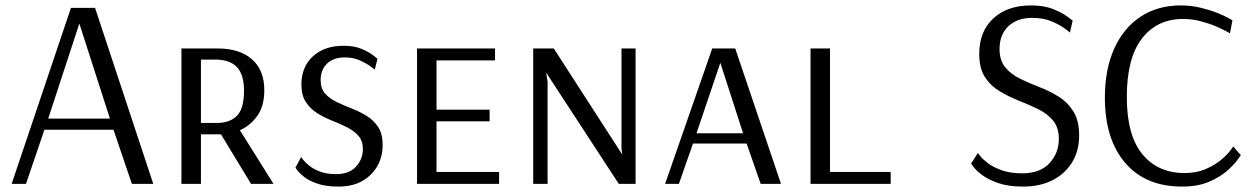

<svg xmlns="http://www.w3.org/2000/svg" viewBox="-20 -679 4622 709"><path d="M23 0 242 -650H331L546 0H467L399 -200H144L76 0ZM158 -241H386L273 -592Z M650 0V-500H784Q865 -500 910.5 -460Q956 -420 956 -346Q956 -287 930 -251Q904 -215 866 -198L990 0H907L796 -183H722V0ZM722 -225H781Q828 -225 854.5 -251Q881 -277 881 -344Q881 -404 854.5 -431.5Q828 -459 775 -459H722Z M1231 10Q1184 10 1153 -0.5Q1122 -11 1104 -25Q1086 -39 1078.5 -49.5Q1071 -60 1071 -60L1092 -99Q1092 -99 1099 -89.5Q1106 -80 1121.5 -67.5Q1137 -55 1161.5 -45.5Q1186 -36 1221 -36Q1270 -36 1295 -64Q1320 -92 1320 -129Q1320 -159 1303.5 -177.5Q1287 -196 1261.5 -209Q1236 -222 1206.5 -233.5Q1177 -245 1151.5 -261Q1126 -277 1109.5 -302Q1093 -327 1093 -367Q1093 -432 1135.5 -471Q1178 -510 1249 -510Q1289 -510 1316.5 -498Q1344 -486 1359 -474Q1374 -462 1374 -462L1364 -422Q1364 -422 1349.5 -433Q1335 -444 1310 -455.5Q1285 -467 1253 -467Q1211 -467 1187.5 -444Q1164 -421 1164 -383Q1164 -352 1180.5 -333.5Q1197 -315 1223 -302.5Q1249 -290 1278.5 -278.5Q1308 -267 1334 -251Q1360 -235 1376.5 -210Q1393 -185 1393 -144Q1393 -77 1348.5 -33.5Q1304 10 1231 10Z M1520 0V-500H1808V-456H1592V-274H1788V-231H1592V-44H1823V0Z M1949 0V-500H2025L2278 -108L2275 -129V-500H2327V0H2265L1998 -409H1997L2002 -379V0Z M2436 0 2610 -500H2695L2864 0H2789L2737 -149H2539L2487 0ZM2552 -187H2724L2640 -447Z M2973 0V-500H3045V-44H3269V0Z M3758 10Q3703 10 3666 -3Q3629 -16 3607 -32.5Q3585 -49 3575.5 -62Q3566 -75 3566 -75L3591 -114Q3591 -114 3600 -102.5Q3609 -91 3628 -76.5Q3647 -62 3678.5 -50.5Q3710 -39 3755 -39Q3821 -39 3855.5 -76.5Q3890 -114 3890 -166Q3890 -208 3869 -233.5Q3848 -259 3814.5 -275.5Q3781 -292 3743 -307Q3705 -322 3671.5 -342Q3638 -362 3617 -394.5Q3596 -427 3596 -480Q3596 -563 3648 -611Q3700 -659 3787 -659Q3836 -659 3870 -645Q3904 -631 3922.5 -617Q3941 -603 3941 -603L3931 -559Q3931 -559 3913.5 -572.5Q3896 -586 3865 -599.5Q3834 -613 3791 -613Q3736 -613 3703.5 -582Q3671 -551 3671 -498Q3671 -456 3692 -430.5Q3713 -405 3746.5 -388.5Q3780 -372 3818 -357.5Q3856 -343 3889.5 -322Q3923 -301 3944 -267Q3965 -233 3965 -178Q3965 -123 3939.5 -80.5Q3914 -38 3867.5 -14Q3821 10 3758 10Z M4345 10Q4210 10 4135 -77.5Q4060 -165 4060 -319Q4060 -423 4094.5 -499.5Q4129 -576 4192 -617.5Q4255 -659 4340 -659Q4379 -659 4413.5 -650.5Q4448 -642 4474.5 -631.5Q4501 -621 4516 -612.5Q4531 -604 4531 -604L4522 -556Q4522 -556 4507.5 -564Q4493 -572 4468 -582.5Q4443 -593 4412 -601Q4381 -609 4348 -609Q4253 -609 4197 -537Q4141 -465 4141 -321Q4141 -179 4198.5 -109.5Q4256 -40 4354 -40Q4399 -40 4433 -55Q4467 -70 4489.5 -89Q4512 -108 4523 -123Q4534 -138 4534 -138L4562 -106Q4562 -106 4549.5 -88.5Q4537 -71 4511 -48Q4485 -25 4444 -7.5Q4403 10 4345 10Z"/></svg>

Font: Arsenal SC
Style: Regular
Weight: 400
Designer: Andrij Shevchenko
Foundry: Stairsfor
Version: Version 2.001; ttfautohint (v1.8.4.7-5d5b)